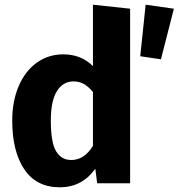

<svg xmlns="http://www.w3.org/2000/svg" viewBox="-20 -779 759 816"><path d="M533 -742V0H393L385 -62Q329 17 234 17Q135 17 83.5 -59Q32 -135 32 -267Q32 -348 59 -412Q86 -476 135.5 -512Q185 -548 249 -548Q325 -548 375 -498V-759ZM375 -159V-388Q356 -411 336.5 -422Q317 -433 292 -433Q248 -433 222 -392Q196 -351 196 -266Q196 -173 218.5 -136Q241 -99 283 -99Q338 -99 375 -159ZM719 -742 599 -759 576 -540 664 -527Z"/></svg>

Font: Fira Sans BGR
Style: Bold
Weight: 700
Designer: bBox Type GmbH & Carrois Corporate GbR & Edenspiekermann AG
Foundry: bBox Type GmbH & Carrois Corporate GbR & Edenspiekermann AG
Version: Version 4.301